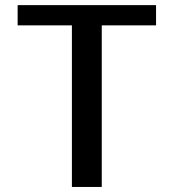

<svg xmlns="http://www.w3.org/2000/svg" viewBox="-20 -740 687 760"><path d="M597.7 -719.7V-639.6H382.8V0H264.6V-639.6H49.8V-719.7Z"/></svg>

Font: Allerta
Style: Stencil
Weight: 400
Designer: Matt McInerney
Foundry: Matt McInerney
Version: Version 1.0